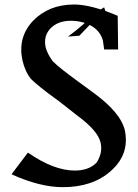

<svg xmlns="http://www.w3.org/2000/svg" viewBox="-20 -791 597 830"><path d="M100.6 -131.3Q157.7 -91.8 208 -72.8Q258.3 -53.7 303.2 -53.7Q334 -53.7 357.2 -62.3Q380.4 -70.8 396.5 -86.9Q408.7 -104 414.6 -126.5Q420.4 -148.9 415 -173.8Q403.8 -225.6 314 -291.5L234.9 -353.5Q187.5 -387.2 157 -412.1Q126.5 -437 114.3 -449.2Q88.4 -480.5 76.7 -531.7Q56.2 -630.4 123 -701.2Q156.7 -735.8 200.9 -753.7Q245.1 -771.5 301.3 -771.5Q336.4 -771.5 383.3 -759.5Q430.2 -747.6 488.8 -722.7L490.7 -577.1H430.2Q429.7 -580.6 429 -586.2Q428.2 -591.8 427.5 -597.4Q426.8 -603 426 -607.4Q425.3 -611.8 425.3 -613.3Q420.9 -632.8 408.9 -649.2Q397 -665.5 378.7 -677Q360.4 -688.5 336.7 -694.8Q313 -701.2 285.6 -701.2Q230 -701.2 196.8 -667Q182.1 -649.9 177.2 -630.6Q172.4 -611.3 177.2 -586.9Q181.2 -571.3 189.2 -556.2Q197.3 -541 207.5 -526.9Q221.7 -512.2 248.8 -490.7Q275.9 -469.2 314 -441.4L383.3 -390.6Q442.4 -347.7 477.1 -306.2Q511.7 -264.6 520 -226.1Q540.5 -124 459.5 -52.2Q420.4 -17.1 368.4 0.5Q316.4 18.1 252 18.1Q151.9 18.1 29.8 -37.6ZM478 -658.7 435.5 -632.8Q409.2 -662.6 391.6 -710.4Q371.6 -686 333.5 -647.5Q332 -645.5 323.2 -636.7L273.9 -632.8Q349.6 -688.5 382.3 -729L430.2 -759.3Q446.3 -704.1 478 -658.7Z"/></svg>

Font: IranNastaliq
Style: Regular
Weight: 400
Designer: Hossein Zahedi
Version: Version 1.5